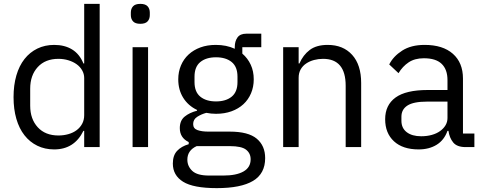

<svg xmlns="http://www.w3.org/2000/svg" viewBox="-20 -760 2500 992"><path d="M415 -84H411Q364 12 260 12Q212 12 173 -7Q134 -26 106.5 -61Q79 -96 64.5 -146Q50 -196 50 -258Q50 -320 64.5 -370Q79 -420 106.5 -455Q134 -490 173 -509Q212 -528 260 -528Q314 -528 352.5 -504.5Q391 -481 411 -432H415V-740H495V0H415ZM282 -60Q309 -60 333.5 -67Q358 -74 376 -87.5Q394 -101 404.5 -120.5Q415 -140 415 -165V-357Q415 -378 404.5 -396.5Q394 -415 376 -428Q358 -441 333.5 -448.5Q309 -456 282 -456Q214 -456 175 -413.5Q136 -371 136 -302V-214Q136 -145 175 -102.5Q214 -60 282 -60Z M705 -637Q679 -637 667.5 -649.5Q656 -662 656 -682V-695Q656 -715 667.5 -727.5Q679 -740 705 -740Q731 -740 742.5 -727.5Q754 -715 754 -695V-682Q754 -662 742.5 -649.5Q731 -637 705 -637ZM665 -516H745V0H665Z M1350 57Q1350 137 1287.5 174.5Q1225 212 1100 212Q979 212 926 179Q873 146 873 85Q873 43 895 19.5Q917 -4 955 -15V-26Q909 -48 909 -98Q909 -137 934 -157.5Q959 -178 998 -188V-192Q952 -214 926.5 -255Q901 -296 901 -350Q901 -389 915 -422Q929 -455 954.5 -478.5Q980 -502 1015.5 -515Q1051 -528 1095 -528Q1150 -528 1193 -508V-517Q1193 -547 1207 -566.5Q1221 -586 1253 -586H1330V-516H1232V-483Q1260 -459 1275.5 -425.5Q1291 -392 1291 -350Q1291 -311 1277 -278Q1263 -245 1237.5 -221.5Q1212 -198 1176 -185Q1140 -172 1096 -172Q1071 -172 1046 -177Q1020 -170 999 -156.5Q978 -143 978 -119Q978 -96 1000 -88Q1022 -80 1057 -80H1167Q1263 -80 1306.5 -43.5Q1350 -7 1350 57ZM1275 63Q1275 32 1251.5 13.5Q1228 -5 1168 -5H996Q948 17 948 65Q948 99 973.5 123Q999 147 1060 147H1134Q1201 147 1238 126Q1275 105 1275 63ZM1096 -236Q1147 -236 1177 -260.5Q1207 -285 1207 -336V-364Q1207 -415 1177 -439.5Q1147 -464 1096 -464Q1045 -464 1015 -439.5Q985 -415 985 -364V-336Q985 -285 1015 -260.5Q1045 -236 1096 -236Z M1443 0V-516H1523V-432H1527Q1546 -476 1580.5 -502Q1615 -528 1673 -528Q1753 -528 1799.5 -476.5Q1846 -425 1846 -331V0H1766V-317Q1766 -456 1649 -456Q1625 -456 1602.5 -450Q1580 -444 1562 -432Q1544 -420 1533.5 -401.5Q1523 -383 1523 -358V0Z M2386 0Q2341 0 2321.5 -24Q2302 -48 2297 -84H2292Q2275 -36 2236 -12Q2197 12 2143 12Q2061 12 2015.5 -30Q1970 -72 1970 -144Q1970 -217 2023.5 -256Q2077 -295 2190 -295H2292V-346Q2292 -401 2262 -430Q2232 -459 2170 -459Q2123 -459 2091.5 -438Q2060 -417 2039 -382L1991 -427Q2012 -469 2058 -498.5Q2104 -528 2174 -528Q2268 -528 2320 -482Q2372 -436 2372 -354V-70H2431V0ZM2156 -56Q2186 -56 2211 -63Q2236 -70 2254 -83Q2272 -96 2282 -113Q2292 -130 2292 -150V-235H2186Q2117 -235 2085.5 -215Q2054 -195 2054 -157V-136Q2054 -98 2081.5 -77Q2109 -56 2156 -56Z"/></svg>

Font: IBM Plex Sans Thai
Style: Regular
Weight: 400
Designer: Mike Abbink, Paul van der Laan, Pieter van Rosmalen, Ben Mitchell, Mark Frömberg
Foundry: Bold Monday
Version: Version 1.1